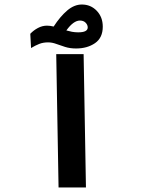

<svg xmlns="http://www.w3.org/2000/svg" viewBox="-20 -822 626 842"><path d="M236.8 0 226.6 -584.5H346.7L356.9 0ZM313.5 -609.4Q287.1 -609.4 265.6 -616.2Q244.1 -623 226.1 -629.6Q208 -636.2 190.9 -636.2Q169.4 -636.2 152.1 -629.4Q134.8 -622.6 116.2 -611.3L112.8 -673.8Q127 -689 146.2 -699.2Q165.5 -709.5 186 -709.5Q199.7 -709.5 215.3 -705.6Q244.1 -750 274.9 -776.1Q305.7 -802.2 338.9 -802.2Q377.9 -802.2 404.3 -774.7Q430.7 -747.1 430.7 -705.1Q430.7 -656.2 396.7 -632.8Q362.8 -609.4 313.5 -609.4ZM271 -688.5Q282.7 -685.1 295.7 -682.6Q308.6 -680.2 323.2 -680.2Q364.7 -680.2 364.7 -701.7Q364.7 -712.9 355.5 -722.4Q346.2 -731.9 330.6 -731.9Q302.2 -731.9 271 -688.5Z"/></svg>

Font: Cascadia Mono PL SemiBold
Style: Regular
Weight: 600
Monospace: yes
Designer: Aaron Bell
Foundry: Saja Typeworks
Version: Version 2404.023; ttfautohint (v1.8.4)